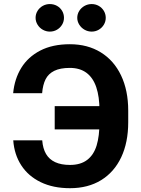

<svg xmlns="http://www.w3.org/2000/svg" viewBox="-20 -940 713 969"><path d="M560.2 -286.9H256.1V-404.4H560.2ZM333.2 -107.6Q386.9 -107.6 420.1 -133.1Q453.3 -158.5 467.7 -205.9Q482.1 -253.3 482.1 -323.9V-381.7Q482.1 -452.1 465.8 -500.1Q449.5 -548 416.2 -572.7Q382.9 -597.3 332.6 -597.3Q284.1 -597.3 254.1 -582.6Q224.1 -567.8 210.1 -540Q196.1 -512.2 192.6 -469.7H46.4Q53.2 -541.8 87.3 -597.3Q121.4 -652.8 183.2 -684.8Q245 -716.8 332.6 -716.8Q421.9 -716.8 488.4 -675.9Q554.9 -635.1 591 -559.3Q627.1 -483.6 627.1 -381.5V-323Q627.1 -221.3 591.8 -146.4Q556.4 -71.4 490.3 -30.8Q424.1 9.8 333.2 9.8Q248.3 9.8 185.6 -20.6Q122.9 -50.9 87.5 -105.4Q52.1 -159.8 46.9 -231.6H193.1Q196.4 -190.2 212.4 -162.9Q228.4 -135.6 258.5 -121.6Q288.6 -107.6 333.2 -107.6ZM159.6 -850Q159.6 -869 169.4 -885Q179.1 -901 195.7 -910.3Q212.3 -919.5 231.3 -919.5Q251.3 -919.5 267.5 -910.5Q283.8 -901.4 293.4 -885.4Q302.9 -869.4 302.9 -850Q302.9 -831.5 293.4 -815.5Q283.8 -799.5 267.5 -790Q251.3 -780.5 231.3 -780.5Q212.7 -780.5 195.9 -790Q179.1 -799.5 169.4 -815.7Q159.6 -831.9 159.6 -850ZM369.9 -850Q369.9 -869 379.9 -885Q390 -901 406.7 -910.3Q423.5 -919.5 442.6 -919.5Q462.1 -919.5 478.4 -910.3Q494.7 -901 504.2 -885Q513.7 -869 513.7 -850Q513.7 -831.5 504.2 -815.5Q494.7 -799.5 478.4 -790Q462.1 -780.5 442.6 -780.5Q423.5 -780.5 406.7 -790Q390 -799.5 379.9 -815.7Q369.9 -831.9 369.9 -850Z"/></svg>

Font: WEMIX Pretendard Variable
Style: Regular
Weight: 400
Designer: Base glyphs from Inter by Rasmus Andersson; Hangeul glyphs from Noto Sans CJK(Source Han Sans) by Jang Soo-young and Kan
Foundry: Kil Hyung-jin
Version: Version 1.000;Glyphs 3.2 (3208)